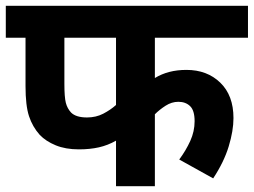

<svg xmlns="http://www.w3.org/2000/svg" viewBox="-20 -642 875 662"><path d="M514 -512V-373Q537 -387 564 -394Q591 -401 623 -401Q694 -401 739.5 -357Q785 -313 785 -235Q785 -191 768.5 -137Q752 -83 715 -27L598 -92Q621 -123 636 -156Q651 -189 651 -224Q651 -261 635.5 -276Q620 -291 595 -291Q572 -291 551 -277.5Q530 -264 514 -248V0H380V-157Q352 -141 321 -134Q290 -127 252 -127Q206 -127 172 -141Q138 -155 117 -177Q92 -205 80 -241.5Q68 -278 68 -345V-512H0V-622H835V-512ZM202 -512V-353Q202 -307 207 -287.5Q212 -268 225 -254Q242 -237 280 -237Q311 -237 336 -250Q361 -263 380 -280V-512Z"/></svg>

Font: RS Noto Sans
Style: Bold
Weight: 700
Designer: Monotype Design Team
Foundry: Monotype Imaging Inc.
Version: Version 3.10